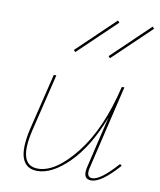

<svg xmlns="http://www.w3.org/2000/svg" viewBox="-78 -741 672 806"><g transform="rotate(10 257.5 -337.5)"><path d="M367 -670 206 -516 199 -524 360 -678ZM354 -516 347 -524 508 -678 515 -670ZM368 -7Q403 -7 473 -86L481 -80Q408 3 365 3Q327 3 339 -49L391 -269Q340 -138 269 -67.5Q198 3 135 3Q88 3 72 -37.5Q56 -78 75 -163L134 -406H145L86 -162Q49 -7 136 -7Q211 -7 295.5 -113.5Q380 -220 424 -406H435L350 -47Q341 -7 368 -7Z"/></g></svg>

Font: EauTestInfant Hairline
Style: Italic
Weight: 250
Italic angle: -12°
Designer: Christian Thalmann (Catharsis Fonts)
Version: Version 0.001;PS 000.001;hotconv 1.0.88;makeotf.lib2.5.64775